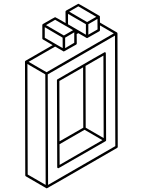

<svg xmlns="http://www.w3.org/2000/svg" viewBox="-20 -944 772 1039"><path d="M233.4 75.2 231.4 74.7 230.5 74.2H230L120.1 10.3Q116.7 8.3 116.7 4.4L115.2 -609.9Q115.2 -613.3 118.2 -615.2L265.1 -699.7L212.4 -730.5Q209 -732.4 209 -735.8V-809.1Q209.5 -812 212.4 -814Q276.4 -851.1 278.3 -851.1Q280.3 -851.1 335 -819.3L334.5 -881.3Q335 -884.8 337.9 -886.7Q402.3 -923.8 403.8 -923.8Q405.8 -923.8 461.9 -891.1Q518.1 -858.4 518.6 -857.9L520 -856.4V-855.5H520.5V-854Q521 -853.5 521 -821.8Q612.8 -768.6 613.3 -768.1L613.8 -767.6V-767.1L614.7 -766.6L615.2 -763.7Q615.7 -763.7 615.7 -763.2L617.2 -149.4Q617.2 -145.5 613.8 -143.6Q235.4 75.2 233.4 75.2ZM458 -756.3 507.8 -784.7 507.3 -841.8 458 -813ZM451.2 -824.7 501 -853 403.8 -909.7 354.5 -880.9ZM444.8 -756.3V-813L348.1 -869.1V-812.5ZM332.5 -683.6 381.8 -712.4V-769L332.5 -740.2ZM325.7 -752 375.5 -780.8 278.3 -836.9 229 -808.1ZM319.3 -683.6 318.8 -740.2 222.2 -796.9V-739.7ZM227.1 56.6 225.1 -541.5 128.4 -597.7 129.9 0.5ZM231.9 -553.2 595.7 -763.2 521 -806.6V-780.8Q521 -777.3 517.6 -774.9Q453.1 -737.8 451.7 -737.8L449.7 -738.3Q448.7 -738.3 448.2 -738.8L403.8 -764.6L395 -759.8L395.5 -708.5Q395 -704.6 392.1 -702.6Q327.1 -665.5 325.7 -665.5L322.8 -666V-666.5L278.3 -691.9L134.8 -609.4ZM240.2 56.6 604 -153.3 602.1 -751.5 238.3 -541.5ZM296.4 -33.7Q289.6 -33.7 289.6 -40L288.1 -509.8Q288.1 -513.2 291.5 -515.1Q544.4 -661.6 546.4 -661.6Q552.7 -661.6 552.7 -654.8L554.2 -184.6Q553.7 -181.2 550.8 -179.7Q297.9 -33.7 296.4 -33.7ZM302.2 -179.2 430.7 -252.9 429.7 -579.6 301.3 -505.9ZM302.7 -51.8 534.2 -185.5 437.5 -241.7 302.2 -163.6ZM541 -196.8 539.6 -643.1 442.9 -587.4 443.8 -252.9Z"/></svg>

Font: 3D Isometric
Style: Regular
Weight: 400
Designer: GGBotNet
Version: 1.10